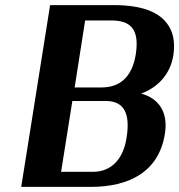

<svg xmlns="http://www.w3.org/2000/svg" viewBox="-20 -731 701 751"><path d="M63 0H335C488 0 602 -61 625 -208C639 -294 599 -347 532 -365C593 -387 646 -437 658 -515C663 -548 661 -578 653 -602C626 -680 543 -711 425 -711H176ZM219 -59 263 -336H394C463 -336 491 -290 475 -192C461 -101 409 -59 344 -59ZM272 -389 313 -651H415C488 -651 527 -620 511 -518C496 -426 446 -390 380 -389Z"/></svg>

Font: Aerodynamic
Style: Obl
Weight: 500
Designer: Google
Version: Version 2.000980; 2014